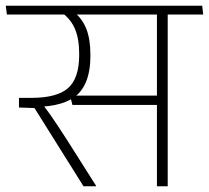

<svg xmlns="http://www.w3.org/2000/svg" viewBox="-38 -648 727 668"><path d="M545.5 -607.5H508V0H545.5ZM445 -597.5H669L665.5 -628H441ZM618 -597.5 614 -628H-18L-14 -597.5ZM205.5 -315.5 214 -283H519V-315.5ZM296 0V-2L194 -163Q176 -190.5 163 -210.5Q150 -230.5 137.5 -248.2Q125 -266 110 -285.5V-299L28 -307.5V-274L82 -272L252.5 0ZM220 -605.5H175.5Q208 -582 222.8 -547.5Q237.5 -513 237.5 -461V-457Q237.5 -375 198.5 -341.2Q159.5 -307.5 71 -307.5H28L52.5 -276H83.5Q186 -277 231.2 -318.8Q276.5 -360.5 276.5 -453V-458.5Q276.5 -512 262.2 -547.8Q248 -583.5 220 -605.5Z"/></svg>

Font: Anek Devanagari Medium ExtraLight
Style: Regular
Weight: 250
Version: Version 1.003